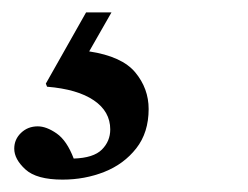

<svg xmlns="http://www.w3.org/2000/svg" viewBox="-20 -30 400 310"><path d="M160 -10 124 53Q177 61 198.5 87Q220 113 220 146Q220 184 200 209.5Q180 235 148.5 247.5Q117 260 81 260Q39 260 21 243.5Q3 227 3 210Q3 195 14 184.5Q25 174 41 174Q55 174 71.5 185.5Q88 197 99 226Q131 225 144.5 211.5Q158 198 158 179Q158 150 131.5 132Q105 114 56 110L54 105L119 -10Z"/></svg>

Font: Castoro
Style: Italic
Weight: 400
Italic angle: -11°
Designer: John Hudson with Paul Hanslow, assisted by Kaja Sojewska.
Foundry: Tiro Typeworks Ltd.
Version: Version 2.04